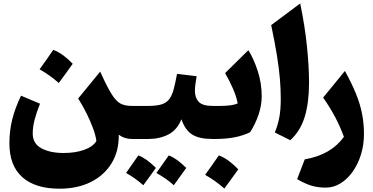

<svg xmlns="http://www.w3.org/2000/svg" viewBox="-20 -823 2210 1137"><path d="M573.2 -398.9 600.1 -341.3Q629.9 -279.8 652.6 -248.5Q675.3 -217.3 700 -206.5Q724.6 -195.8 760.7 -195.8H761.2V0H760.7Q716.3 0 683.1 -25.4Q685.1 70.3 641.6 142.3Q598.1 214.4 518.6 254.4Q439 294.4 332.5 294.4Q188.5 294.4 112.1 226.1Q35.6 157.7 35.6 25.9Q35.6 -47.4 52.2 -114.7Q68.8 -182.1 104.5 -256.3L216.8 -209Q196.3 -157.2 185.1 -114.5Q173.8 -71.8 173.8 -32.7Q173.8 27.8 225.6 55.4Q277.3 83 356.4 83Q425.3 83 477.5 64.7Q529.8 46.4 550.8 12.2Q546.9 -19.5 531.5 -61.8Q516.1 -104 493.2 -150.4Q470.2 -196.8 442.9 -239.7ZM295.4 -527.8Q327.6 -515.6 356.4 -493.7Q385.3 -471.7 410.6 -445.3Q390.6 -417.5 370.1 -388.9Q349.6 -360.4 328.1 -331.5Q303.2 -353.5 274.9 -374Q246.6 -394.5 214.4 -412.6Q235.8 -441.9 255.9 -470.7Q275.9 -499.5 295.4 -527.8Z M726.6 201.2Q732.9 191.9 799.3 97.2Q846.7 114.7 903.3 171.4Q884.3 198.2 865.7 223.4Q847.2 248.5 828.6 273.9Q781.2 231.9 726.6 201.2ZM906.2 201.2Q959.5 127 979.5 97.2Q1026.9 115.2 1083 171.4Q1062 201.7 1009.3 273.9Q968.8 236.8 906.2 201.2ZM761.2 0Q750.5 0 745.1 -8.1Q739.7 -16.1 739.7 -38.6V-157.2Q739.7 -179.7 745.1 -187.7Q750.5 -195.8 761.2 -195.8H857.4Q906.2 -195.8 935.5 -204.6Q964.8 -213.4 981.4 -234.6Q998 -255.9 1008.1 -292.7Q1018.1 -329.6 1028.3 -385.7L1144.5 -371.6Q1140.1 -347.7 1137.2 -325.4Q1134.3 -303.2 1134.3 -284.7Q1134.3 -244.6 1156.7 -220.2Q1179.2 -195.8 1238.3 -195.8H1238.8V0H1238.3Q1159.2 0 1117.7 -26.6Q1076.2 -53.2 1054.2 -116.7Q1028.8 -53.2 977.1 -26.6Q925.3 0 857.9 0Z M1275.9 97.2Q1308.1 109.4 1336.9 131.3Q1365.7 153.3 1391.1 179.7Q1371.1 207.5 1350.6 236.1Q1330.1 264.6 1308.6 293.5Q1283.7 271.5 1255.4 251Q1227.1 230.5 1194.8 212.4Q1216.3 183.1 1236.3 154.3Q1256.3 125.5 1275.9 97.2ZM1238.8 0Q1228 0 1222.7 -8.1Q1217.3 -16.1 1217.3 -38.6V-157.2Q1217.3 -179.7 1222.7 -187.7Q1228 -195.8 1238.8 -195.8H1285.2Q1316.4 -195.8 1342.3 -199Q1368.2 -202.1 1387.7 -210.4Q1379.9 -252.4 1359.1 -299.3Q1338.4 -346.2 1313 -390.1L1450.7 -525.9Q1482.4 -475.6 1506.1 -403.1Q1529.8 -330.6 1529.8 -252.4Q1529.8 -200.2 1511.7 -145.8Q1493.7 -91.3 1461.4 -40Q1418 -19 1367.2 -9.5Q1316.4 0 1254.9 0Z M1757.8 -802.7Q1785.2 -670.4 1797.6 -549.8Q1810.1 -429.2 1810.1 -333Q1810.1 -215.8 1784.7 -131.8Q1759.3 -47.9 1699.2 7.3L1607.4 -38.6Q1625 -80.6 1633.8 -126.2Q1642.6 -171.9 1642.6 -238.3Q1642.6 -294.4 1637.7 -354.2Q1632.8 -414.1 1620.6 -490.7Q1608.4 -567.4 1585.9 -674.3Z M2135.3 -28.8Q2135.3 35.6 2117.4 92.8Q2099.6 149.9 2068.4 193.8Q2037.1 237.8 1996.3 262.9Q1955.6 288.1 1909.7 288.1Q1863.3 288.1 1824.7 276.6Q1786.1 265.1 1739.7 237.8L1784.7 120.6Q1939.9 94.2 2016.6 -12.7Q1994.1 -74.2 1964.6 -129.9Q1935.1 -185.5 1893.6 -245.1L2022.5 -402.8Q2063.5 -328.6 2088.4 -267.1Q2113.3 -205.6 2124.3 -148.2Q2135.3 -90.8 2135.3 -28.8Z"/></svg>

Font: Pinar DS1 ExtraBold
Style: Regular
Weight: 800
Designer: Amin Abedi
Version: Version 3.000